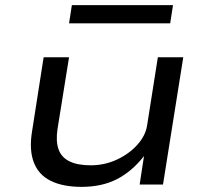

<svg xmlns="http://www.w3.org/2000/svg" viewBox="-20 -719 807 748"><path d="M298 9Q225 9 177.5 -14.5Q130 -38 111.5 -87Q93 -136 105 -208L150 -496H249L204 -216Q197 -169 208 -137.5Q219 -106 250.5 -90.5Q282 -75 333 -75Q388 -75 436 -97.5Q484 -120 515.5 -155.5Q547 -191 553 -230L595 -496H694L615 0H524L541 -111Q494 -51 435.5 -21Q377 9 298 9ZM249 -628 260 -699H654L643 -628Z"/></svg>

Font: Nunito Sans 7pt Expanded
Style: Italic
Weight: 400
Width: 7
Italic angle: -9°
Designer: Vernon Adams
Foundry: Vernon Adams
Version: Version 3.101;gftools[0.9.27]